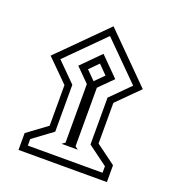

<svg xmlns="http://www.w3.org/2000/svg" viewBox="-129 -743 839 915"><g transform="rotate(20 290.5 -285.0)"><path d="M57.1 -405.3 291 -639.2 524.4 -405.3 415 -295.9V-89.8L515.1 -16.1V69.3H66.9V-16.1L167 -89.8V-295.9ZM106.4 -405.3 201.7 -310.1V-72.3L101.6 1.5V34.7H480.5V1.5L380.4 -72.3V-310.1L475.6 -405.3L291 -589.8ZM249.5 -28.3 265.6 -40V-336.9L197.3 -405.3L291 -499.5L384.8 -405.3L316.4 -336.9V-40L332 -28.3ZM246.6 -405.3 291 -360.8 335.4 -405.3 291 -450.2Z"/></g></svg>

Font: Vazirmatn RD FD Light
Style: Regular
Weight: 300
Designer: Saber Rastikerdar
Foundry: Saber Rastikerdar
Version: Version 33.003